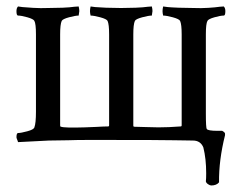

<svg xmlns="http://www.w3.org/2000/svg" viewBox="-20 -439 750 597"><path d="M439.5 -418 452.1 -418.9Q454.1 -411.1 454.1 -404.3L452.1 -390.6Q442.4 -390.6 422.4 -385.3Q402.3 -379.9 399.4 -374Q394.5 -363.3 394.5 -332V-48.8Q394.5 -44.9 397.5 -44.9Q408.2 -44.9 434.1 -43.9Q460 -43 472.7 -43Q503.9 -43 542 -45.9Q544.9 -45.9 544.9 -49.8V-332Q544.9 -363.3 540 -374Q537.1 -379.9 517.1 -385.3Q497.1 -390.6 487.3 -390.6Q485.4 -398.4 485.4 -404.3Q485.4 -411.1 487.3 -418.9Q492.2 -418 501.5 -417Q510.7 -416 536.1 -415Q561.5 -414.1 583 -414.1Q604.5 -413.1 627.4 -414.6Q650.4 -416 663.1 -418L675.8 -418.9Q680.7 -414.1 680.7 -404.3Q680.7 -390.6 675.8 -390.6Q666 -390.6 647 -385.3Q627.9 -379.9 625 -374Q620.1 -365.2 620.1 -332V-85.9Q620.1 -41 623 -38.1Q626 -32.2 657.2 -32.2H670.9Q679.7 -27.3 679.7 -23.4V-18.6Q660.2 59.6 661.1 127.9Q653.3 137.7 636.7 137.7Q632.8 137.7 627 133.8Q621.1 129.9 620.1 125Q621.1 117.2 621.1 99.6Q621.1 54.7 612.3 19.5Q603.5 -2 580.1 -2Q574.2 -2 554.7 -2.4Q535.2 -2.9 521.5 -2.9Q495.1 -3.9 260.7 -3.9Q216.8 -3.9 192.4 -2.9Q179.7 -2.9 159.2 -2.4Q138.7 -2 131.8 -2L36.1 2.9Q36.1 2 34.7 -1.5Q33.2 -4.9 32.2 -7.8Q31.2 -10.7 31.2 -11.7Q31.2 -25.4 36.1 -25.4Q44.9 -25.4 64.9 -30.8Q85 -36.1 86.9 -43Q91.8 -55.7 91.8 -91.8V-332Q91.8 -365.2 86.9 -374Q84 -379.9 64.9 -385.3Q45.9 -390.6 36.1 -390.6Q31.2 -390.6 31.2 -404.3Q31.2 -414.1 36.1 -418.9Q41 -418 49.8 -417Q58.6 -416 83 -414.6Q107.4 -413.1 128.9 -414.1Q150.4 -414.1 174.3 -415Q198.2 -416 210.9 -418L224.6 -418.9Q226.6 -411.1 226.6 -404.3L224.6 -390.6Q214.8 -390.6 194.8 -385.3Q174.8 -379.9 171.9 -374Q167 -363.3 167 -332V-48.8Q167 -44.9 169.9 -44.9Q180.7 -41 244.1 -43Q254.9 -43 279.3 -44.4Q303.7 -45.9 316.4 -45.9Q319.3 -45.9 319.3 -49.8V-332Q319.3 -363.3 314.5 -374Q311.5 -379.9 291.5 -385.3Q271.5 -390.6 261.7 -390.6Q259.8 -398.4 259.8 -404.3Q259.8 -411.1 261.7 -418.9Q266.6 -418 275.9 -417Q285.2 -416 310.1 -415Q335 -414.1 356.4 -414.1Q377.9 -414.1 401.9 -415Q425.8 -416 439.5 -418Z"/></svg>

Font: Crimson Text
Style: Regular
Weight: 400
Version: Version 0.13